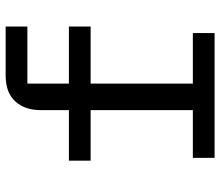

<svg xmlns="http://www.w3.org/2000/svg" viewBox="-70 -710 780 680"><g transform="rotate(-90 320.0 -370.0)"><path d="M101 -77H270V-439H91V-516H270V-616Q270 -672 301 -706Q332 -740 393 -740H566V-663H364V-516H566V-439H364V-77H543V0H101Z"/></g></svg>

Font: Writer
Style: Regular
Weight: 400
Monospace: yes
Designer: Mike Abbink, Paul van der Laan, Pieter van Rosmalen
Foundry: Bold Monday
Version: Version 2.001 2020